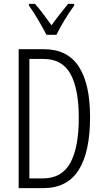

<svg xmlns="http://www.w3.org/2000/svg" viewBox="-20 -967 534 987"><path d="M443 -365Q443 -185 384 -92.5Q325 0 203 0H76V-714H207Q326 -714 384.5 -625.5Q443 -537 443 -365ZM385 -362Q385 -509 342.5 -586.5Q300 -664 204 -664H131V-50H201Q297 -50 341 -129Q385 -208 385 -362ZM219 -788Q201 -823 175.5 -866Q150 -909 129 -938V-947H160Q179 -926 201.5 -896Q224 -866 245 -837Q267 -868 286 -892Q305 -916 330 -947H361V-938Q338 -907 312.5 -865Q287 -823 270 -788Z"/></svg>

Font: Noto Sans Myanmar ExtraCondensed Light
Style: Regular
Weight: 300
Width: 2
Designer: Monotype Design Team
Foundry: Monotype Imaging Inc.
Version: Version 2.107; ttfautohint (v1.8.4.7-5d5b)